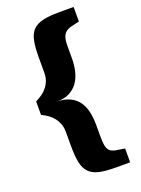

<svg xmlns="http://www.w3.org/2000/svg" viewBox="-166 -871 766 1044"><g transform="rotate(-20 216.5 -348.5)"><path d="M398.9 101.1H315.9Q257.3 101.1 220.5 92.5Q183.6 84 162.8 62Q142.1 40 134.5 2.7Q127 -34.7 127 -92.8V-173.8Q127 -198.7 119.9 -218.8Q112.8 -238.8 100.3 -255.1Q87.9 -271.5 70.3 -284.2Q52.7 -296.9 31.7 -307.1V-384.8Q52.7 -395 70.3 -407.7Q87.9 -420.4 100.3 -436.5Q112.8 -452.6 119.9 -472.4Q127 -492.2 127 -517.1V-605Q127 -662.6 134.5 -700.2Q142.1 -737.8 162.8 -759.3Q183.6 -780.8 220.5 -789.3Q257.3 -797.9 315.9 -797.9H398.9V-713.9Q371.1 -708 351.6 -702.9Q332 -697.8 319.3 -687.5Q306.6 -677.2 300.8 -659.2Q294.9 -641.1 294.9 -608.9V-538.1Q294.9 -499.5 286.4 -463.9Q277.8 -428.2 258.8 -401.6Q239.7 -375 209 -359.6Q178.2 -344.2 133.8 -346.2Q180.2 -345.2 211.2 -330.6Q242.2 -315.9 260.7 -290.3Q279.3 -264.6 287.1 -229.7Q294.9 -194.8 294.9 -153.8V-87.9Q294.9 -50.8 299.3 -30.8Q303.7 -10.7 315.4 -0.7Q327.1 9.3 347.4 12.9Q367.7 16.6 398.9 21Z"/></g></svg>

Font: Aclonica
Style: Regular
Weight: 400
Version: Version 1.001